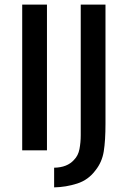

<svg xmlns="http://www.w3.org/2000/svg" viewBox="-20 -650 547 830"><path d="M183 -630V0H76V-630ZM436 -630V-115Q436 -42 428.5 4.5Q421 51 393 86Q362 128 313.5 143.5Q265 159 214 160V75Q271 74 300 41Q318 23 323.5 -5.5Q329 -34 329 -66V-630Z"/></svg>

Font: Mukta Malar Medium
Style: Regular
Weight: 500
Designer: Aadarsh Rajan, Girish Dalvi, Yashodeep Gholap
Foundry: Ek Type
Version: Version 2.538;PS 1.000;hotconv 16.6.51;makeotf.lib2.5.65220;